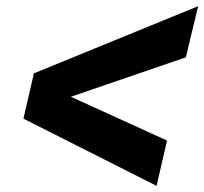

<svg xmlns="http://www.w3.org/2000/svg" viewBox="-20 -608 663 623"><path d="M623 -588 583 -422 210 -294 522 -152 488 -5 56 -223 90 -370Z"/></svg>

Font: Kantumruy Pro
Style: Italic
Weight: 400
Italic angle: -13°
Designer: Sovichet Tep
Foundry: Sovichet Tep
Version: Version 1.002